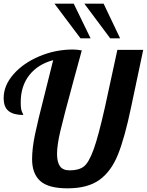

<svg xmlns="http://www.w3.org/2000/svg" viewBox="-25 -1020 801 1047"><path d="M272 -1000H377L469 -811H414ZM435 -1000H540L630 -811H576ZM150 -152Q150 -210 165.5 -285Q181 -360 215 -492L232 -560L265 -692Q182 -670 135 -610.5Q88 -551 88 -462Q88 -424 95 -410Q102 -396 102 -393Q49 -393 22 -414.5Q-5 -436 -5 -485Q-5 -554 48.5 -615Q102 -676 189.5 -713Q277 -750 373 -750Q395 -750 421 -745L377 -584Q322 -382 304 -305Q286 -228 286 -181Q286 -136 302 -113.5Q318 -91 355 -91Q404 -91 431.5 -111.5Q459 -132 485.5 -205Q512 -278 548 -439L615 -748H756L690 -436Q655 -268 618 -176.5Q581 -85 517 -39Q453 7 343 7Q239 7 194.5 -33Q150 -73 150 -152Z"/></svg>

Font: Lobster
Style: Regular
Weight: 400
Designer: Impallari Type
Foundry: Impallari Type
Version: Version 2.100